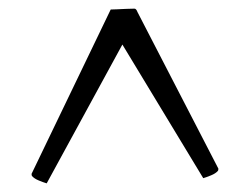

<svg xmlns="http://www.w3.org/2000/svg" viewBox="-20 -713 560 444"><path d="M291 -693Q295 -693 298 -685L485 -323Q485 -319 484 -318Q479 -312 468 -307.5Q457 -303 450 -301L263 -610L88 -289Q81 -291 70 -295.5Q59 -300 54 -306Q53 -307 53 -311L236 -691Q246 -691 251 -691.5Q256 -692 261 -692Q266 -692 272.5 -692.5Q279 -693 291 -693Z"/></svg>

Font: Lusitana
Style: Regular
Weight: 400
Designer: Ana Paula Megda
Foundry: Ana Paula Megda
Version: Version 1.000; ttfautohint (v1.1) -l 8 -r 50 -G 200 -x 14 -D